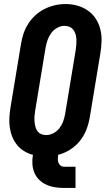

<svg xmlns="http://www.w3.org/2000/svg" viewBox="-20 -766 540 951"><path d="M298 165Q275 165 252.5 161.5Q230 158 210 149Q190 140 174.5 125Q159 110 150.5 90Q142 70 140.5 47Q139 24 143 1Q120 -5 99.5 -17.5Q79 -30 64.5 -48Q50 -66 41 -88Q32 -110 28.5 -134.5Q25 -159 26.5 -184Q28 -209 32 -234L84 -548Q88 -574 96.5 -599.5Q105 -625 120 -648.5Q135 -672 156 -691Q177 -710 201.5 -722Q226 -734 252 -740Q278 -746 305 -746Q335 -746 363.5 -738Q392 -730 415.5 -713.5Q439 -697 454.5 -673Q470 -649 477 -620.5Q484 -592 483 -561.5Q482 -531 477 -501L425 -187Q420 -156 408.5 -125.5Q397 -95 376.5 -69Q356 -43 327.5 -25Q299 -7 268 1Q267 11 266.5 21Q266 31 269.5 40Q273 49 280.5 54.5Q288 60 298 60H354V165ZM208 -97Q227 -97 245 -106.5Q263 -116 275 -132Q287 -148 293.5 -166.5Q300 -185 303 -204L355 -518Q357 -531 358 -544.5Q359 -558 358.5 -571Q358 -584 354.5 -596Q351 -608 343.5 -618Q336 -628 324.5 -633Q313 -638 299 -638Q281 -638 263 -628Q245 -618 233.5 -602Q222 -586 215.5 -567.5Q209 -549 206 -531L154 -217Q152 -204 151 -190.5Q150 -177 151 -164.5Q152 -152 155 -139.5Q158 -127 165 -117Q172 -107 183.5 -102Q195 -97 208 -97Z"/></svg>

Font: Iosevka Curly XBdObl
Style: Regular
Weight: 800
Italic angle: -9°
Monospace: yes
Designer: Belleve Invis
Foundry: Belleve Invis
Version: Version 11.1.0; ttfautohint (v1.8.3)